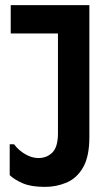

<svg xmlns="http://www.w3.org/2000/svg" viewBox="-20 -720 415 752"><path d="M330 -183Q330 -107 305.5 -64.5Q281 -22 241 -5Q201 12 156 12Q102 12 69.5 -2Q37 -16 18 -34V-155H35Q53 -131 79 -116Q105 -101 130 -101Q164 -101 185.5 -123Q207 -145 207 -198V-700H330ZM22 -700H275V-589H22Z"/></svg>

Font: Phudu Medium
Style: Regular
Weight: 500
Version: Version 1.005;gftools[0.9.23]